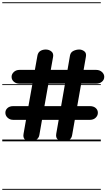

<svg xmlns="http://www.w3.org/2000/svg" viewBox="-25 -1250 942 1698"><path d="M239.5 0Q212.5 0 194.8 -17Q177 -34 183.5 -67.5L205 -190H93Q62.5 -190 42.5 -208.8Q22.5 -227.5 22.5 -252.5Q22.5 -278 41.5 -294.8Q60.5 -311.5 93 -311.5H226.5L262 -510H148.5Q117 -510 97.2 -527.5Q77.5 -545 77.5 -570.5Q77.5 -594.5 97.2 -613.2Q117 -632 148.5 -632H283.5L306 -758Q311.5 -787 332 -799.5Q352.5 -812 379.5 -812Q408.5 -812 429.2 -795.2Q450 -778.5 444.5 -747L424 -632H572L594 -759Q599.5 -788 624.5 -800Q649.5 -812 676 -812Q700 -812 720.5 -796.5Q741 -781 734.5 -747L714.5 -632H824Q856.5 -632 876.8 -613.2Q897 -594.5 897 -570.5Q897 -545 876.8 -527.5Q856.5 -510 824 -510H693L658 -311.5H769.5Q802 -311.5 821.2 -294.8Q840.5 -278 840.5 -252.5Q840.5 -227.5 821 -208.8Q801.5 -190 769.5 -190H636.5L613 -55.5Q608 -25.5 587 -12.8Q566 0 540 0Q511 0 488.5 -15.2Q466 -30.5 472.5 -67.5L494 -190H346.5L323 -55.5Q317.5 -25 291.8 -12.5Q266 0 239.5 0ZM368 -311.5H515.5L550 -510H403ZM239.5 0Q212.5 0 194.8 -17Q177 -34 183.5 -67.5L205 -190H93Q62.5 -190 42.5 -208.8Q22.5 -227.5 22.5 -252.5Q22.5 -278 41.5 -294.8Q60.5 -311.5 93 -311.5H226.5L262 -510H148.5Q117 -510 97.2 -527.5Q77.5 -545 77.5 -570.5Q77.5 -594.5 97.2 -613.2Q117 -632 148.5 -632H283.5L306 -758Q311.5 -787 332 -799.5Q352.5 -812 379.5 -812Q408.5 -812 429.2 -795.2Q450 -778.5 444.5 -747L424 -632H572L594 -759Q599.5 -788 624.5 -800Q649.5 -812 676 -812Q700 -812 720.5 -796.5Q741 -781 734.5 -747L714.5 -632H824Q856.5 -632 876.8 -613.2Q897 -594.5 897 -570.5Q897 -545 876.8 -527.5Q856.5 -510 824 -510H693L658 -311.5H769.5Q802 -311.5 821.2 -294.8Q840.5 -278 840.5 -252.5Q840.5 -227.5 821 -208.8Q801.5 -190 769.5 -190H636.5L613 -55.5Q608 -25.5 587 -12.8Q566 0 540 0Q511 0 488.5 -15.2Q466 -30.5 472.5 -67.5L494 -190H346.5L323 -55.5Q317.5 -25 291.8 -12.5Q266 0 239.5 0ZM368 -311.5H515.5L550 -510H403ZM-5 420.5H866.5V428.5H-5ZM-5 -16H866.5V0H-5ZM-5 -505.5H866.5V-497.5H-5ZM-5 -1230H866.5V-1222H-5Z"/></svg>

Font: Edu VIC WA NT Pre Guide
Style: Regular
Weight: 400
Designer: Tina and Corey Anderson, Eben Sorkin, Mirko Velimirovic
Foundry: Google for Education
Version: Version 1.000